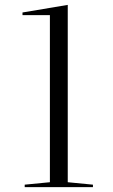

<svg xmlns="http://www.w3.org/2000/svg" viewBox="-20 -765 463 785"><path d="M257 -20 360 -10V0H81V-10L184 -20V-703H72V-714L257 -745Z"/></svg>

Font: Kalnia Expanded ExtraLight
Style: Regular
Weight: 250
Width: 7
Designer: Frida Medrano
Foundry: Frida Medrano
Version: Version 1.105